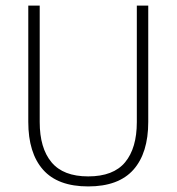

<svg xmlns="http://www.w3.org/2000/svg" viewBox="-20 -659 634 689"><path d="M296.5 10Q187.5 10 134.5 -50Q81.5 -110 81.5 -221.5V-639H122.5V-221Q122.5 -127.5 164.8 -76.8Q207 -26 296.5 -26Q387 -26 429 -76.8Q471 -127.5 471 -221V-639H512V-221.5Q512 -110 458.8 -50Q405.5 10 296.5 10Z"/></svg>

Font: Anek Tamil Medium ExtraLight
Style: Regular
Weight: 250
Version: Version 1.003